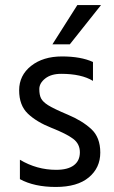

<svg xmlns="http://www.w3.org/2000/svg" viewBox="-20 -736 452 762"><path d="M257 -560H188L287 -716H381ZM59 -25V-102Q126 -62 203 -62Q249 -62 273 -80Q297 -98 297 -131.5Q297 -165 270.5 -185Q244 -205 184.5 -228.5Q125 -252 90.5 -285Q56 -318 56 -377.5Q56 -437 103.5 -474.5Q151 -512 226 -512Q301 -512 349 -490V-415Q303 -443 223 -443Q183 -443 159.5 -424.5Q136 -406 136 -382.5Q136 -359 143 -345.5Q150 -332 170 -319Q194 -304 250 -280.5Q306 -257 342 -224Q378 -191 378 -130.5Q378 -70 332.5 -32Q287 6 201.5 6Q116 6 59 -25Z"/></svg>

Font: Hind Kochi
Style: Regular
Weight: 400
Designer: Dhruvi Tolia
Foundry: Indian Type Foundry
Version: Version 0.702;PS 1.0;hotconv 1.0.81;makeotf.lib2.5.63406